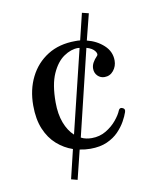

<svg xmlns="http://www.w3.org/2000/svg" viewBox="-94 -878 868 1028"><g transform="rotate(-10 340.0 -363.5)"><path d="M244 75 210 66 248 -92Q201 -108 162.5 -142Q124 -176 101.5 -229.5Q79 -283 79 -358Q79 -444 113 -512Q147 -580 210 -619.5Q273 -659 361 -659Q367 -659 373.5 -659Q380 -659 387 -658L422 -802L458 -793L422 -651Q475 -638 512.5 -603.5Q550 -569 550 -520Q550 -489 531 -465.5Q512 -442 482 -442Q460 -442 444.5 -457.5Q429 -473 429 -497Q429 -514 438 -530Q447 -546 460 -559Q471 -568 458 -586Q445 -604 413 -613L300 -145Q313 -138 328 -135Q343 -132 358 -132Q401 -132 435.5 -152.5Q470 -173 493.5 -201.5Q517 -230 526 -253Q533 -269 549 -261Q563 -255 557 -238Q550 -217 535 -190Q520 -163 495 -137Q470 -111 432 -94Q394 -77 341 -77Q312 -77 283 -83ZM267 -167 377 -619Q374 -620 368 -620Q330 -620 291 -593.5Q252 -567 226 -509Q200 -451 200 -354Q200 -290 218 -242.5Q236 -195 267 -167Z"/></g></svg>

Font: Zen Old Mincho
Style: Bold
Weight: 700
Designer: Yoshimichi Ohira
Foundry: Positype
Version: Version 1.500